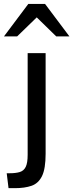

<svg xmlns="http://www.w3.org/2000/svg" viewBox="-28 -789 374 981"><path d="M6.3 96.2H20.5Q53.2 96.2 73.5 89.8Q93.8 83.5 103.5 63.5Q113.3 43.5 113.3 2V-517.6H205.1V-3.4Q205.1 72.8 186.8 110.4Q168.5 147.9 133.3 160.2Q98.1 172.4 47.9 172.4H15.6ZM-7.8 -603 116.7 -769H202.1L326.7 -603H259.3L159.7 -700.2L59.6 -603Z"/></svg>

Font: Monda
Style: Regular
Weight: 400
Designer: Vernon Adams
Foundry: Vernon Adams
Version: Version 2.100; ttfautohint (v1.8.3)